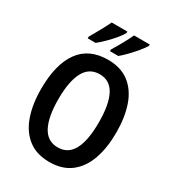

<svg xmlns="http://www.w3.org/2000/svg" viewBox="-221 -1155 1085 1196"><g transform="rotate(30 321.5 -556.5)"><path d="M593 -451Q593 -341 564 -258.5Q535 -176 475 -129.5Q415 -83 322 -83Q229 -83 169 -130Q109 -177 80 -260Q51 -343 51 -452Q51 -629 119 -723.5Q187 -818 323 -818Q415 -818 475 -772Q535 -726 564 -643.5Q593 -561 593 -451ZM176 -451Q176 -323 212 -255.5Q248 -188 322 -188Q396 -188 431.5 -254.5Q467 -321 467 -451Q467 -581 431.5 -647.5Q396 -714 323 -714Q248 -714 212 -646.5Q176 -579 176 -451ZM499 -1020Q488 -1001 464.5 -972.5Q441 -944 414 -916Q387 -888 365 -870H305V-882Q328 -919 351.5 -962Q375 -1005 386 -1030H499ZM338 -1020Q328 -1000 305 -972.5Q282 -945 254.5 -917.5Q227 -890 202 -870H145V-882Q168 -921 190.5 -962.5Q213 -1004 225 -1030H338Z"/></g></svg>

Font: Noto Sans Kannada UI Condensed SemiBold
Style: Regular
Weight: 600
Width: 3
Designer: Jelle Bosma - Monotype Design Team
Foundry: Monotype Imaging Inc.
Version: Version 2.005; ttfautohint (v1.8.4.7-5d5b)